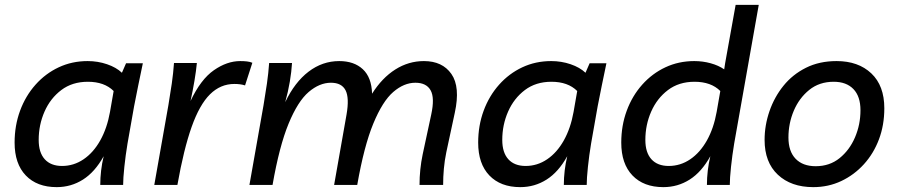

<svg xmlns="http://www.w3.org/2000/svg" viewBox="-20 -760 3696 789"><path d="M213 9Q132 9 86 -39Q40 -87 40 -174Q40 -244 62.5 -305Q85 -366 126 -412Q167 -458 221.5 -483.5Q276 -509 340 -509Q382 -509 420 -496Q458 -483 481 -461L498 -500H567Q557 -452 548 -408.5Q539 -365 531 -323L504 -170Q496 -122 491 -74.5Q486 -27 486 0H392Q392 -29 395.5 -59Q399 -89 406 -118Q370 -53 321 -22Q272 9 213 9ZM235 -78Q283 -78 323.5 -105.5Q364 -133 392 -183Q420 -233 432 -300L447 -386Q409 -424 341 -424Q277 -424 232 -390Q187 -356 163 -301.5Q139 -247 139 -185Q139 -133 164 -105.5Q189 -78 235 -78Z M987 -409Q969 -415 943 -415Q886 -415 843 -372.5Q800 -330 767.5 -238.5Q735 -147 709 0H614L672 -328Q680 -375 686 -417Q692 -459 695 -501H789Q786 -469 779 -427.5Q772 -386 763 -345Q805 -434 859 -471.5Q913 -509 967 -509Q983 -509 995.5 -507.5Q1008 -506 1017 -502Z M1005 0 1063 -328Q1071 -375 1077 -417Q1083 -459 1086 -501H1180Q1178 -466 1171 -424.5Q1164 -383 1152 -340Q1191 -422 1248 -465.5Q1305 -509 1374 -509Q1435 -509 1471 -475.5Q1507 -442 1509 -375Q1550 -440 1604.5 -474.5Q1659 -509 1722 -509Q1798 -509 1835 -456Q1872 -403 1849 -297L1814 -134Q1807 -100 1804 -66.5Q1801 -33 1801 0H1704Q1704 -64 1717 -126L1752 -289Q1767 -358 1749.5 -389Q1732 -420 1687 -420Q1640 -420 1596 -382Q1552 -344 1514 -252Q1476 -160 1448 0H1353L1404 -289Q1416 -358 1400 -389Q1384 -420 1340 -420Q1293 -420 1248.5 -382Q1204 -344 1166 -252Q1128 -160 1100 0Z M2118 9Q2037 9 1991 -39Q1945 -87 1945 -174Q1945 -244 1967.5 -305Q1990 -366 2031 -412Q2072 -458 2126.5 -483.5Q2181 -509 2245 -509Q2287 -509 2325 -496Q2363 -483 2386 -461L2403 -500H2472Q2462 -452 2453 -408.5Q2444 -365 2436 -323L2409 -170Q2401 -122 2396 -74.5Q2391 -27 2391 0H2297Q2297 -29 2300.5 -59Q2304 -89 2311 -118Q2275 -53 2226 -22Q2177 9 2118 9ZM2140 -78Q2188 -78 2228.5 -105.5Q2269 -133 2297 -183Q2325 -233 2337 -300L2352 -386Q2314 -424 2246 -424Q2182 -424 2137 -390Q2092 -356 2068 -301.5Q2044 -247 2044 -185Q2044 -133 2069 -105.5Q2094 -78 2140 -78Z M2706 9Q2625 9 2579 -39Q2533 -87 2533 -174Q2533 -244 2555.5 -305Q2578 -366 2619 -412Q2660 -458 2714.5 -483.5Q2769 -509 2833 -509Q2868 -509 2900.5 -500Q2933 -491 2956 -475L2960 -501L3003 -740H3098L2997 -170Q2989 -122 2984 -74.5Q2979 -27 2979 0H2885Q2885 -29 2888.5 -59Q2892 -89 2899 -118Q2863 -53 2814 -22Q2765 9 2706 9ZM2728 -78Q2776 -78 2816.5 -105.5Q2857 -133 2885 -183Q2913 -233 2925 -300L2940 -386Q2902 -424 2834 -424Q2770 -424 2725 -390Q2680 -356 2656 -301.5Q2632 -247 2632 -185Q2632 -133 2657 -105.5Q2682 -78 2728 -78Z M3418 -509Q3507 -509 3560.5 -458.5Q3614 -408 3614 -315Q3614 -246 3592 -187.5Q3570 -129 3530 -85Q3490 -41 3437 -16Q3384 9 3322 9Q3231 9 3176.5 -42Q3122 -93 3122 -185Q3122 -245 3142 -303Q3162 -361 3199.5 -407.5Q3237 -454 3292 -481.5Q3347 -509 3418 -509ZM3332 -77Q3389 -77 3430 -110Q3471 -143 3493.5 -195.5Q3516 -248 3516 -307Q3516 -364 3487 -394Q3458 -424 3406 -424Q3347 -424 3305.5 -390.5Q3264 -357 3242 -305Q3220 -253 3220 -195Q3220 -138 3249.5 -107.5Q3279 -77 3332 -77Z"/></svg>

Font: Livvic Medium
Style: Italic
Weight: 500
Italic angle: -10°
Designer: Jacques Le Bailly, Baron von Fonthausen
Version: Version 1.001; ttfautohint (v1.8.2)